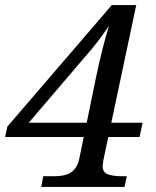

<svg xmlns="http://www.w3.org/2000/svg" viewBox="-34 -734 613 754"><path d="M128 0 136 -42H180Q203 -42 222.5 -47Q242 -52 257 -67.5Q272 -83 278 -114L345 -439Q354 -483 367 -535Q380 -587 394 -633Q383 -616 366.5 -593.5Q350 -571 333.5 -550.5Q317 -530 306 -518L49 -217L34 -252H526L514 -196H-14L-5 -237L405 -714H501L373 -110Q372 -104 370.5 -95.5Q369 -87 369 -82Q369 -57 389.5 -49.5Q410 -42 441 -42H464L455 0Z"/></svg>

Font: Noto Serif
Style: Italic
Weight: 400
Italic angle: -12°
Designer: Monotype Design Team
Foundry: Monotype Imaging Inc.
Version: Version 2.013